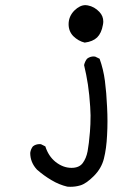

<svg xmlns="http://www.w3.org/2000/svg" viewBox="-20 -591 540 738"><path d="M250.5 127Q270.5 127 288.6 121.6Q311 115.2 340.6 85.7Q370.1 56.2 379.4 18.6Q389.2 -20 391.6 -71.8Q393.1 -98.1 393.1 -125Q393.1 -151.9 391.6 -179.7Q389.2 -234.9 383.3 -280Q377.4 -325.2 362.8 -365.2L345.7 -373.5Q342.8 -374 338.4 -374Q334 -374 327.4 -372.1Q320.8 -370.1 314.5 -365.2Q306.2 -354.5 303.2 -340.8Q312 -304.2 317.9 -266.1Q323.7 -228 326.7 -180.2Q328.1 -159.2 328.1 -147.5Q328.1 -111.3 325.7 -84Q321.8 -36.6 316.7 -9.5Q311.5 17.6 297.9 35.9Q284.2 54.2 254.9 54.2Q222.2 54.2 192.9 30.8Q166 8.8 154.3 -28.3L137.7 -36.6Q135.3 -37.1 132.8 -37.1Q117.2 -37.1 106.4 -28.3Q98.1 -17.6 96.2 -3.4Q96.2 33.2 122.1 61Q148.9 84.5 178.2 101.6Q206.5 118.7 238.8 126.5Q244.6 127 250.5 127ZM377 -508.3Q377 -529.3 362.3 -544.9Q343.3 -565.4 317.4 -570.3Q313 -571.3 308.6 -571.3Q287.1 -571.3 265.6 -550.3Q243.7 -527.8 243.7 -498Q243.7 -470.7 261.7 -452.1Q281.2 -433.1 305.7 -427.2Q336.9 -431.2 353.5 -447.3Q370.1 -463.9 375.5 -495.1Q377 -502 377 -508.3Z"/></svg>

Font: Bakudai
Style: Light
Weight: 300
Version: Version 1.48